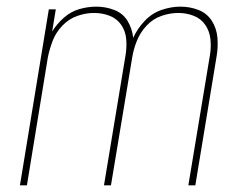

<svg xmlns="http://www.w3.org/2000/svg" viewBox="-20 -558 760 578"><path d="M40 0H61L124 -385Q129 -410 138.5 -435Q148 -460 167.5 -480.5Q187 -501 212.5 -510Q238 -519 263 -519Q288 -519 310 -510.5Q332 -502 345 -483Q358 -464 360 -440Q362 -416 358 -392L293 0H314L378 -385Q382 -410 392 -435Q402 -460 421 -480.5Q440 -501 465.5 -510Q491 -519 517 -519Q541 -519 563 -510.5Q585 -502 598 -483Q611 -464 613.5 -440Q616 -416 612 -392L547 0H568L632 -388Q637 -417 634.5 -445Q632 -473 617.5 -495.5Q603 -518 577.5 -528Q552 -538 523 -538Q495 -538 466 -528Q437 -518 415 -494.5Q393 -471 381 -444Q378 -472 364 -495Q350 -518 324 -528Q298 -538 270 -538Q244 -538 218.5 -530.5Q193 -523 172 -504.5Q151 -486 137 -463L148 -530H127Z"/></svg>

Font: Iosevka Sparkle Thin
Style: Italic
Weight: 100
Italic angle: -9°
Designer: Belleve Invis
Foundry: Belleve Invis
Version: Version 4.5.0; ttfautohint (v1.8.3)